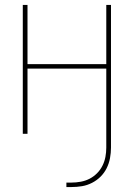

<svg xmlns="http://www.w3.org/2000/svg" viewBox="-20 -540 540 775"><path d="M248 215V197H268Q287 197 306 193.5Q325 190 341.5 181.5Q358 173 371.5 159.5Q385 146 393.5 129Q402 112 405.5 93.5Q409 75 409 56V-263H91V0H72V-520H91V-281H409V-520H428V56Q428 77 424 98.5Q420 120 410.5 139Q401 158 386 173Q371 188 351.5 198Q332 208 311 211.5Q290 215 268 215Z"/></svg>

Font: Iosevka SS18 Thin
Style: Regular
Weight: 100
Monospace: yes
Designer: Belleve Invis
Foundry: Belleve Invis
Version: Version 25.1.1; ttfautohint (v1.8.4)